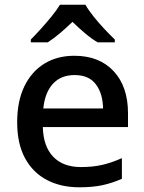

<svg xmlns="http://www.w3.org/2000/svg" viewBox="-20 -786 614 816"><path d="M296 -549Q402 -549 463 -483.5Q524 -418 524 -305V-246H162Q164 -164 206 -120Q248 -76 324 -76Q375 -76 415.5 -85.5Q456 -95 498 -114V-26Q457 -8 415.5 1Q374 10 317 10Q239 10 179.5 -21Q120 -52 86.5 -113.5Q53 -175 53 -266Q53 -356 83.5 -419Q114 -482 168.5 -515.5Q223 -549 296 -549ZM297 -467Q239 -467 205 -430Q171 -393 164 -325H418Q417 -388 387.5 -427.5Q358 -467 297 -467ZM343 -766Q356 -743 378 -715.5Q400 -688 424.5 -662Q449 -636 468 -618V-606H395Q368 -622 341.5 -644.5Q315 -667 288 -693Q261 -667 235 -645Q209 -623 183 -606H111V-618Q130 -637 153.5 -663Q177 -689 199 -716Q221 -743 235 -766Z"/></svg>

Font: Noto Sans Lao Medium
Style: Regular
Weight: 500
Designer: Monotype Design Team
Foundry: Monotype Imaging Inc.
Version: Version 2.003; ttfautohint (v1.8.4.7-5d5b)